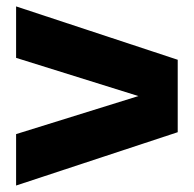

<svg xmlns="http://www.w3.org/2000/svg" viewBox="-20 -617 600 594"><path d="M29.8 -438V-597.2L529.8 -432.1V-208L29.8 -43V-202.1L408.2 -319.8Z"/></svg>

Font: TASA Explorer
Style: Regular
Weight: 900
Designer: Weizhong Zhang
Foundry: Local Remote
Version: Version 1.000;Glyphs 3.1.2 (3151)